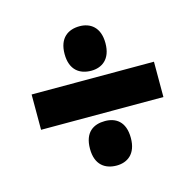

<svg xmlns="http://www.w3.org/2000/svg" viewBox="-80 -656 680 667"><g transform="rotate(-15 259.5 -322.5)"><path d="M261 -413C299 -413 333 -435 333 -493C333 -551 299 -573 261 -573C220 -573 186 -551 186 -493C186 -435 220 -413 261 -413ZM39 -387V-260H479V-387ZM261 -72C299 -72 333 -94 333 -152C333 -212 299 -232 261 -232C220 -232 186 -212 186 -152C186 -94 220 -72 261 -72Z"/></g></svg>

Font: Noto Sans Gurmukhi Condensed Black
Style: Regular
Weight: 900
Width: 3
Designer: Jelle Bosma - Monotype Design Team
Foundry: Monotype Imaging Inc.
Version: Version 2.004